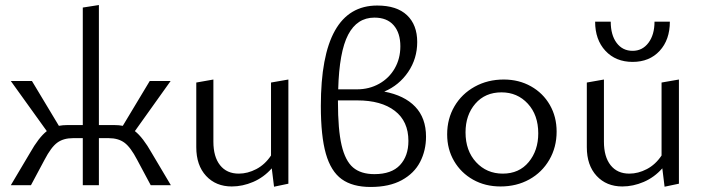

<svg xmlns="http://www.w3.org/2000/svg" viewBox="-20 -736 2795 763"><path d="M659 0H579L525 -101Q499 -151 474.5 -169Q450 -187 412 -187H373V0H309V-187H270Q232 -187 207.5 -169Q183 -151 157 -101L103 0H23L99 -128Q134 -190 166 -215L23 -414H107L214 -236Q230 -239 248 -239H309V-706L373 -716V-239H434Q453 -239 468 -236L575 -414H658L516 -215Q548 -190 583 -128Z M1126 -420V-6L1069 6L1060 -67Q1028 -31 986 -13Q944 5 901 5Q838 5 799 -37Q760 -79 760 -151V-408L828 -420V-173Q828 -113 854.5 -79.5Q881 -46 929 -46Q964 -46 998.5 -64Q1033 -82 1057 -118V-408Z M1673 -193Q1673 -138 1649.5 -92.5Q1626 -47 1576.5 -20Q1527 7 1453 7Q1381 7 1338 -24Q1295 -55 1275 -125Q1255 -195 1255 -315Q1255 -714 1479 -714Q1557 -714 1597.5 -675.5Q1638 -637 1638 -569Q1638 -503 1602 -450Q1566 -397 1507 -372Q1587 -357 1630 -312Q1673 -267 1673 -193ZM1324 -381H1399Q1447 -381 1486.5 -403Q1526 -425 1548.5 -464Q1571 -503 1571 -552Q1571 -605 1544.5 -635.5Q1518 -666 1468 -666Q1399 -666 1363.5 -598Q1328 -530 1324 -381ZM1603 -176Q1603 -254 1549 -295.5Q1495 -337 1400 -337H1323V-331Q1323 -221 1337.5 -159Q1352 -97 1383 -70.5Q1414 -44 1468 -44Q1536 -44 1569.5 -80Q1603 -116 1603 -176Z M1757 -202Q1757 -264 1786 -313.5Q1815 -363 1866.5 -391.5Q1918 -420 1982 -420Q2042 -420 2090 -393Q2138 -366 2165 -319Q2192 -272 2192 -213Q2192 -151 2163 -101Q2134 -51 2083.5 -23Q2033 5 1969 5Q1908 5 1860 -22Q1812 -49 1784.5 -96Q1757 -143 1757 -202ZM2119 -206Q2119 -279 2077.5 -324Q2036 -369 1973 -369Q1908 -369 1869 -324Q1830 -279 1830 -210Q1830 -137 1872 -91.5Q1914 -46 1978 -46Q2043 -46 2081 -92Q2119 -138 2119 -206Z M2345 -650H2407Q2407 -597 2430.5 -565.5Q2454 -534 2494 -534Q2533 -534 2557 -566Q2581 -598 2581 -650H2642Q2642 -578 2601.5 -534Q2561 -490 2494 -490Q2427 -490 2386 -534Q2345 -578 2345 -650ZM2678 -420V-6L2621 6L2612 -67Q2580 -31 2538 -13Q2496 5 2453 5Q2390 5 2351 -37Q2312 -79 2312 -151V-408L2380 -420V-173Q2380 -113 2406.5 -79.5Q2433 -46 2481 -46Q2516 -46 2550.5 -64Q2585 -82 2609 -118V-408Z"/></svg>

Font: Ysabeau Infant
Style: Regular
Weight: 400
Designer: Christian Thalmann (Catharsis Fonts)
Version: Version 0.003